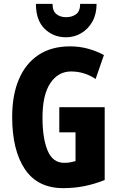

<svg xmlns="http://www.w3.org/2000/svg" viewBox="-20 -1057 617 994"><path d="M287 -502H522V-125Q469 -104 417 -93.5Q365 -83 307 -83Q175 -83 109 -181Q43 -279 43 -452Q43 -565 78 -647Q113 -729 180 -773Q247 -817 343 -817Q392 -817 437 -804.5Q482 -792 518 -772L475 -648Q417 -687 348 -687Q281 -687 240.5 -626.5Q200 -566 200 -448Q200 -341 226.5 -277.5Q253 -214 312 -214Q331 -214 343.5 -216.5Q356 -219 371 -223V-372H287ZM480 -1037Q480 -984 458.5 -945.5Q437 -907 401 -885.5Q365 -864 322 -864Q256 -864 211 -908Q166 -952 166 -1037H252Q252 -1000 272 -984Q292 -968 322 -968Q353 -968 374 -983.5Q395 -999 395 -1037Z"/></svg>

Font: Noto Sans Kannada UI ExtraCondensed ExtraBold
Style: Regular
Weight: 800
Width: 2
Designer: Jelle Bosma - Monotype Design Team
Foundry: Monotype Imaging Inc.
Version: Version 2.005; ttfautohint (v1.8.4.7-5d5b)